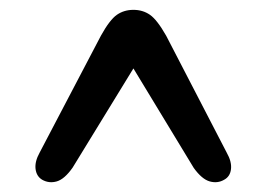

<svg xmlns="http://www.w3.org/2000/svg" viewBox="-20 -735 541 390"><path d="M435.5 -370Q422 -362 406 -366.5Q390 -371 373.5 -394L251 -596L127.5 -394.5Q111 -371 95.2 -366.5Q79.5 -362 65.5 -370Q54 -377 52.2 -392Q50.5 -407 60.5 -425L185 -662.5Q203 -695 217.5 -705Q232 -715 251 -715Q270 -715 284.5 -705Q299 -695 317.5 -662.5L440.5 -425Q451 -406.5 449.2 -391.5Q447.5 -376.5 435.5 -370Z"/></svg>

Font: Fraunces 9pt Soft SemiBold
Style: Regular
Weight: 600
Version: Version 1.000;[b76b70a41]